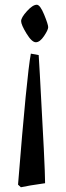

<svg xmlns="http://www.w3.org/2000/svg" viewBox="-20 -779 280 809"><path d="M56 -1Q93 -463 110 -553L143 -547L148 -463Q170 -72 170 -7Q99 3 68 10ZM135 -759Q149 -759 166 -717.5Q183 -676 183 -664.5Q183 -653 165.5 -627Q148 -601 131 -601Q114 -601 91.5 -638Q69 -675 69 -690Q69 -705 93.5 -732Q118 -759 135 -759Z"/></svg>

Font: Prociono
Style: Regular
Weight: 400
Designer: Barry Schwartz
Foundry: The Crud Factory
Version: Version 2.301